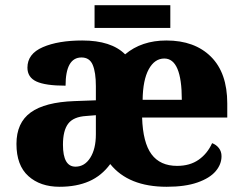

<svg xmlns="http://www.w3.org/2000/svg" viewBox="-20 -705 929 735"><path d="M43 -154Q43 -235 97.5 -274.5Q152 -314 265 -318L347 -321V-375Q347 -428 335 -456.5Q323 -485 292 -485Q231 -485 231 -377Q154 -377 119.5 -393Q85 -409 85 -446Q85 -499 144 -524.5Q203 -550 295 -550Q406 -550 459 -497Q522 -550 617 -550Q725 -550 787.5 -488Q850 -426 850 -309V-255H524Q527 -159 560 -114.5Q593 -70 658 -70Q707 -70 740.5 -93.5Q774 -117 792 -157Q808 -151 818 -138Q828 -125 828 -107Q828 -76 805.5 -49.5Q783 -23 736 -6.5Q689 10 618 10Q472 10 402 -77Q369 -32 321 -11Q273 10 208 10Q134 10 88.5 -31Q43 -72 43 -154ZM676 -323Q676 -481 609 -481Q572 -481 549.5 -440Q527 -399 526 -323ZM347 -191V-264L310 -261Q261 -258 241 -231.5Q221 -205 221 -151Q221 -67 269 -67Q304 -67 325.5 -101Q347 -135 347 -191ZM342 -685H632V-598H342Z"/></svg>

Font: Noto Serif ExtraBold
Style: Regular
Weight: 800
Designer: Monotype Design Team
Foundry: Monotype Imaging Inc.
Version: Version 1.001